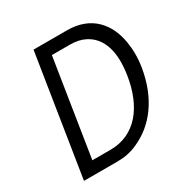

<svg xmlns="http://www.w3.org/2000/svg" viewBox="-138 -684 755 788"><g transform="rotate(-30 240.0 -290.0)"><path d="M196 -5C230 -5 261 -11 291 -25C383 -65 453 -154 475 -290C482 -334 481 -374 475 -409C459 -504 399 -575 286 -575H127L37 -5ZM181 -518H267C294 -518 318 -513 337 -503C401 -471 424 -396 407 -290C386 -156 315 -61 195 -61H109Z"/></g></svg>

Font: Charger Pro
Style: LitNarObl
Weight: 300
Designer: Jasper
Foundry: Cannot Into Space Fonts
Version: Version 1.09